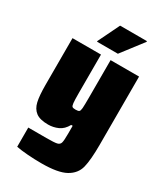

<svg xmlns="http://www.w3.org/2000/svg" viewBox="-221 -807 966 1109"><g transform="rotate(30 261.5 -252.0)"><path d="M76 193V65H197Q249 65 266.5 61Q284 57 288.5 42Q293 27 293 -19V-72H283Q263 -35 231.5 -21Q200 -7 166 -7Q111 -7 84 -27.5Q57 -48 48 -87.5Q39 -127 39 -197V-510H229V-255Q229 -206 231 -188Q233 -170 238.5 -165.5Q244 -161 260 -161Q278 -161 284 -166Q290 -171 291.5 -189.5Q293 -208 293 -262V-510H483V-55Q483 46 470 97.5Q457 149 406 177.5Q355 206 244 206Q199 206 152 202.5Q105 199 76 193ZM172 -563V-568L241 -710H420V-705L311 -563Z"/></g></svg>

Font: Saira Semi Condensed Black
Style: Regular
Weight: 900
Width: 4
Designer: Hector Gatti with collaboration of the Omnibus-Type team
Foundry: Omnibus-Type
Version: Version 1.001; ttfautohint (v1.8)